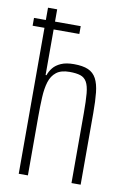

<svg xmlns="http://www.w3.org/2000/svg" viewBox="-85 -795 562 846"><g transform="rotate(10 196.5 -371.5)"><path d="M7 -653V-688H216V-653ZM60 0V-743H101V-449H105Q111 -467 123.5 -482.5Q136 -498 158.5 -508Q181 -518 216 -518Q256 -518 280 -507.5Q304 -497 316.5 -473.5Q329 -450 333 -412.5Q337 -375 337 -321V0H296V-313Q296 -368 293 -401Q290 -434 280 -451.5Q270 -469 251.5 -475Q233 -481 203 -481Q165 -481 144 -464.5Q123 -448 114 -419Q105 -390 103 -350Q101 -310 101 -263V0Z"/></g></svg>

Font: Saira ExtraCondensed ExtraLight
Style: Regular
Weight: 250
Width: 2
Designer: Hector Gatti with collaboration of the Omnibus-Type team
Foundry: Omnibus-Type
Version: Version 1.101